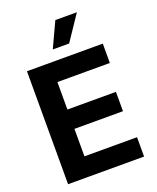

<svg xmlns="http://www.w3.org/2000/svg" viewBox="-167 -1031 924 1129"><g transform="rotate(-20 294.5 -466.5)"><path d="M59.6 -707H534.2V-585.9H206.1V-414.1H509.8V-293H206.1V-121.1H535.2V0H59.6ZM319.3 -932.6H454.1L348.6 -775.4H246.1Z"/></g></svg>

Font: Pretendard
Style: Bold
Weight: 700
Designer: Base glyphs from Inter by Rasmus Andersson; Hangeul glyphs from Noto Sans CJK(Source Han Sans) by Jang Soo-young and Kan
Foundry: Kil Hyung-jin
Version: Version 1.309